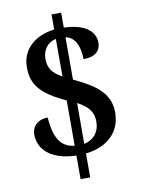

<svg xmlns="http://www.w3.org/2000/svg" viewBox="-92 -822 706 963"><g transform="rotate(-10 261.0 -340.5)"><path d="M239 -41V79H288V-43C401 -56 468 -122 468 -221C468 -320 394 -370 288 -419V-635C339 -626 358 -570 358 -511C419 -511 446 -539 446 -580C446 -636 397 -681 288 -684V-760H239V-683C140 -671 71 -612 71 -519C71 -433 111 -380 239 -322V-91C161 -99 137 -163 130 -254C86 -254 49 -229 49 -180C49 -109 106 -45 239 -41ZM239 -635V-444C192 -469 170 -497 170 -545C170 -593 198 -627 239 -635ZM288 -92V-300C345 -270 367 -239 367 -191C367 -141 339 -103 288 -92Z"/></g></svg>

Font: Noto Serif Devanagari SemiCondensed SemiBold
Style: Regular
Weight: 600
Width: 4
Designer: Universal Thirst, Indian Type Foundry and the Monotype Design Team
Foundry: Monotype Imaging Inc.
Version: Version 2.004